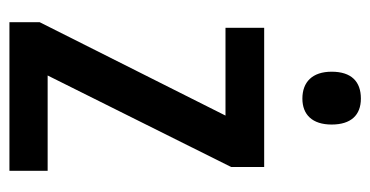

<svg xmlns="http://www.w3.org/2000/svg" viewBox="-209 -576 785 407"><g transform="rotate(90 183.5 -372.5)"><path d="M189 -745C153 -745 132 -725 132 -683C132 -642 154 -621 189 -621C223 -621 244 -642 244 -683C244 -724 224 -745 189 -745ZM342 0V-81H140L334 -470V-540H39V-458H225L27 -64V0Z"/></g></svg>

Font: Noto Sans Myanmar UI Condensed Medium
Style: Regular
Weight: 500
Width: 3
Designer: Monotype Design Team
Foundry: Monotype Imaging Inc.
Version: Version 2.103